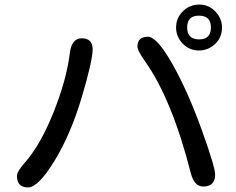

<svg xmlns="http://www.w3.org/2000/svg" viewBox="-20 -857 1040 845"><path d="M857.4 -836.9Q898.4 -836.9 927.7 -806.6Q957 -776.4 957 -735.4Q957 -692.4 926.8 -663.6Q896.5 -634.8 855.5 -634.8Q813.5 -634.8 784.2 -665Q754.9 -695.3 754.9 -736.3Q754.9 -777.3 784.7 -807.1Q814.5 -836.9 857.4 -836.9ZM855.5 -788.1Q803.7 -788.1 803.7 -736.3Q803.7 -683.6 856.4 -683.6Q908.2 -683.6 908.2 -736.3Q908.2 -788.1 855.5 -788.1ZM339.8 -688.5Q387.7 -688.5 387.7 -639.6Q387.7 -589.8 339.4 -427.7Q291 -265.6 219.7 -148.9Q148.4 -32.2 103.5 -32.2Q54.7 -32.2 54.7 -82Q54.7 -102.5 87.9 -139.6Q158.2 -218.8 215.8 -363.3Q273.4 -507.8 287.1 -622.1Q294.9 -688.5 339.8 -688.5ZM630.9 -695.3Q670.9 -695.3 738.8 -575.2Q806.6 -455.1 866.7 -288.6Q926.8 -122.1 926.8 -88.9Q926.8 -36.1 874 -36.1Q835.9 -36.1 820.3 -92.8Q737.3 -419.9 617.2 -588.9Q585 -633.8 585 -652.3Q585 -695.3 630.9 -695.3Z"/></svg>

Font: MotoyaLMaru
Style: W3 mono
Weight: 400
Version: Version 1.01